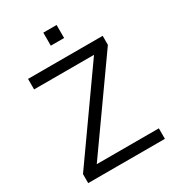

<svg xmlns="http://www.w3.org/2000/svg" viewBox="-208 -990 993 1103"><g transform="rotate(-30 288.5 -438.5)"><path d="M47.1 0H555.9V-69.6H122.5V-39.2L542.2 -631.4V-691.2H47.1V-621.6H466.7V-652.9L47.1 -59.8ZM255.9 -791.2H344.1V-877.5H255.9Z"/></g></svg>

Font: LL Pando Sans
Style: Regular
Weight: 400
Designer: Joshua Smith
Foundry: Joshua Smith
Version: Version 1.000;Glyphs 3.2.1 (3258)